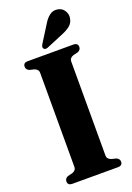

<svg xmlns="http://www.w3.org/2000/svg" viewBox="-170 -969 709 1030"><g transform="rotate(-20 185.0 -453.5)"><path d="M274 -81Q274 -61.5 297 -53.5L323.5 -47Q341.5 -39.5 341.5 -22.5Q341.5 0 316 0H55Q29.5 0 29.5 -22.5Q29.5 -39.5 47 -47L73.5 -53.5Q96.5 -61.5 96.5 -81V-619.5Q96.5 -638.5 74 -646.5L47 -653Q29.5 -660.5 29.5 -677.5Q29.5 -700 55 -700H316Q341.5 -700 341.5 -677.5Q341.5 -660.5 323.5 -653L296.5 -646.5Q274 -638.5 274 -619.5ZM217.5 -850.5Q234.5 -880 254.5 -895.2Q274.5 -910.5 300 -906.5Q325.5 -902.5 338.2 -882.2Q351 -862 347.5 -841.5Q344 -814.5 325.2 -799Q306.5 -783.5 277.5 -772L180.5 -731.5Q174.5 -729 167.8 -729.5Q161 -730 157.5 -735Q153.5 -740.5 155 -746.5Q156.5 -752.5 160 -759Z"/></g></svg>

Font: Fraunces 144pt Soft
Style: Bold
Weight: 700
Version: Version 1.000;[0bf87f6ff]